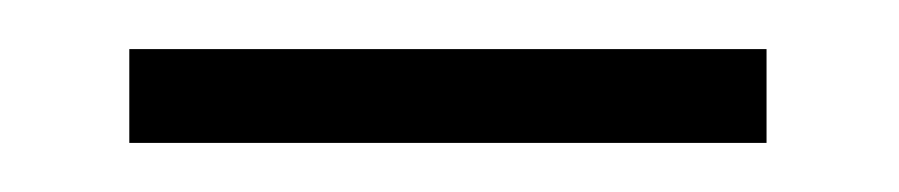

<svg xmlns="http://www.w3.org/2000/svg" viewBox="-20 -715 370 79"><path d="M295.4 -694.8V-656.2H33.2V-694.8Z"/></svg>

Font: Inter Tight ExtraLight
Style: Regular
Weight: 250
Designer: Rasmus Andersson
Foundry: rsms
Version: Version 3.004